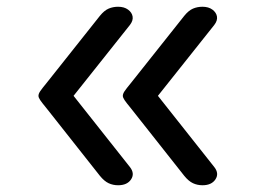

<svg xmlns="http://www.w3.org/2000/svg" viewBox="-20 -535 765 569"><path d="M330 14Q315 14 302 8Q289 2 276 -14L118 -214Q104 -231 99 -238.5Q94 -246 94 -251Q94 -257 99 -264.5Q104 -272 118 -289L276 -488Q289 -504 302 -509.5Q315 -515 330 -515Q348 -515 359.5 -506.5Q371 -498 373 -486Q375 -474 365 -461L198 -251L365 -40Q380 -21 368.5 -3.5Q357 14 330 14ZM580 14Q565 14 552 8Q539 2 526 -14L368 -214Q354 -231 349 -238.5Q344 -246 344 -251Q344 -257 349 -264.5Q354 -272 368 -289L526 -488Q539 -504 552 -509.5Q565 -515 580 -515Q598 -515 609.5 -506.5Q621 -498 623 -486Q625 -474 615 -461L448 -251L615 -40Q630 -21 618.5 -3.5Q607 14 580 14Z"/></svg>

Font: Playwrite BE WAL
Style: Regular
Weight: 400
Designer: Veronika Burian, José Scaglione
Foundry: TypeTogether
Version: Version 1.002